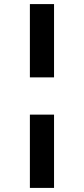

<svg xmlns="http://www.w3.org/2000/svg" viewBox="-20 -780 410 938"><path d="M244 -402H126V-760H244ZM244 138H126V-220H244Z"/></svg>

Font: IBM Plex Sans Condensed
Style: Bold
Weight: 700
Width: 3
Designer: Mike Abbink, Paul van der Laan, Pieter van Rosmalen
Foundry: Bold Monday
Version: Version 3.201